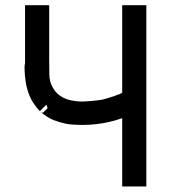

<svg xmlns="http://www.w3.org/2000/svg" viewBox="-20 -710 660 722"><path d="M439.5 -361.3V-690.4H457H460H463.9H466.8H469.7H475.6H482.4H490.2H497.1H504.9H512.7H530.3V-8.8H512.7H508.8H506.8H497.1H487.3H480.5H473.6H464.8H457H439.5V-265.6Q392.6 -249 341.8 -243.2Q318.4 -240.2 289.1 -240.2Q254.9 -240.2 230.5 -244.1Q175.8 -255.9 151.4 -275.4Q132.8 -288.1 129.9 -290L132.8 -288.1L137.7 -286.1H141.6L159.2 -303.7L154.3 -316.4L129.9 -292Q119.1 -302.7 111.3 -314.5Q94.7 -335.9 85.9 -364.3Q82 -375 79.1 -388.7Q72.3 -423.8 72.3 -458Q72.3 -464.8 74.2 -472.7Q74.2 -529.3 74.2 -547.9V-583V-619.1V-644.5V-670.9V-690.4H91.8H94.7H98.6H107.4H118.2H124H130.9H138.7H147.5H165V-489.3Q165 -457 165.5 -428.7Q166 -400.4 180.7 -377Q192.4 -356.4 215.8 -343.8Q230.5 -335.9 250 -332Q269.5 -328.1 288.1 -328.1Q337.9 -330.1 367.2 -335.9Q377.9 -338.9 389.6 -342.3Q401.4 -345.7 412.1 -349.6Q421.9 -354.5 428.7 -355.5Q435.5 -359.4 439.5 -361.3Z"/></svg>

Font: LeFont
Style: Default
Weight: 400
Designer: Leryon MEDIA
Version: Version 1.0